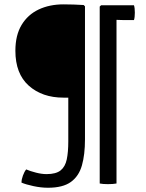

<svg xmlns="http://www.w3.org/2000/svg" viewBox="-20 -707 667 880"><path d="M293 -58.5V-259.5H270.5Q173.5 -259.5 112 -314.2Q50.5 -369 50.5 -474.5Q50.5 -545.5 79 -592.8Q107.5 -640 157.2 -663.5Q207 -687 271 -687Q298.5 -687 317.5 -686.2Q336.5 -685.5 363.5 -684L369.5 -678V-67.5Q369.5 1.5 355.5 51Q341.5 100.5 304.8 127Q268 153.5 200 153.5Q168 153.5 133.2 146Q98.5 138.5 78.5 130Q78.5 115.5 85 97.8Q91.5 80 100 69.5Q118.5 77.5 144.8 84.2Q171 91 193.5 91Q236.5 91 257.8 74Q279 57 286 23.5Q293 -10 293 -58.5ZM437 -677 443.5 -683H594Q598 -671 598 -649Q598 -627 594 -615H547Q538.5 -615 530 -615.5Q521.5 -616 514 -616V134Q498 137 474.5 137Q451.5 137 437 134Z"/></svg>

Font: Signika SC Light
Style: Regular
Weight: 300
Designer: Anna Giedryś
Foundry: Anna Giedryś
Version: Version 2.000; ttfautohint (v1.8.3) -l 8 -r 50 -G 200 -x 9 -